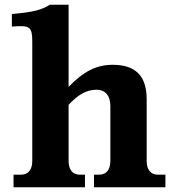

<svg xmlns="http://www.w3.org/2000/svg" viewBox="-20 -789 732 809"><path d="M269 -111V-347C308 -390 345 -411 387 -411C421 -411 445 -388 445 -343V-111C445 -74 428 -53 398 -53H376V0H677V-53H645C615 -53 598 -74 598 -111V-371C598 -466 554 -516 455 -516C386 -516 332 -488 269 -423V-769H190C154 -747 122 -738 30 -730V-677C106 -683 116 -678 116 -611V-111C116 -74 99 -53 69 -53H37V0H338V-53H316C286 -53 269 -74 269 -111Z"/></svg>

Font: LT Superior Serif ExtraBold
Style: Regular
Weight: 800
Designer: Daniel Lyons
Foundry: LyonsType
Version: Version 2.120;FEAKit 1.0